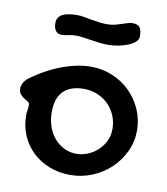

<svg xmlns="http://www.w3.org/2000/svg" viewBox="-75 -662 669 771"><g transform="rotate(10 259.5 -277.0)"><path d="M46.9 -162.1Q46.9 -170.4 48.8 -180.7Q50.8 -190.9 50.8 -203.1Q50.8 -211.4 43.7 -215.8Q36.6 -220.2 27.8 -225.6Q19 -231 12 -239.3Q4.9 -247.6 4.9 -263.2Q4.9 -274.4 11 -285.6Q17.1 -296.9 28.8 -306.2Q57.6 -327.6 88.6 -344.7Q119.6 -361.8 150.6 -373.5Q181.6 -385.3 211.9 -391.6Q242.2 -397.9 270 -397.9Q316.9 -397.9 358.2 -380.6Q399.4 -363.3 429.9 -333.3Q460.4 -303.2 478.3 -262.9Q496.1 -222.7 496.1 -176.8Q496.1 -131.8 477.3 -91.6Q458.5 -51.3 426.8 -21Q395 9.3 352.3 27.1Q309.6 44.9 262.2 44.9Q215.8 44.9 176.3 29.3Q136.7 13.7 107.9 -13.9Q79.1 -41.5 63 -79.3Q46.9 -117.2 46.9 -162.1ZM272.9 -43Q293.5 -43 315.4 -51.3Q337.4 -59.6 355.7 -75.4Q374 -91.3 386 -114.3Q397.9 -137.2 397.9 -166Q397.9 -195.3 387.2 -220.7Q376.5 -246.1 357.7 -264.9Q338.9 -283.7 313.2 -294.4Q287.6 -305.2 257.8 -305.2Q203.6 -305.2 174.8 -277.1Q146 -249 146 -190.9Q146 -159.2 155.5 -132.1Q165 -105 182.1 -85.2Q199.2 -65.4 222.4 -54.2Q245.6 -43 272.9 -43ZM129.9 -503.4Q114.7 -503.4 106.4 -514.6Q98.1 -525.9 98.1 -546.4Q98.1 -568.8 117.7 -580.6Q137.2 -592.3 181.2 -592.3Q192.9 -592.3 208.3 -589.6Q223.6 -586.9 240.7 -583.7Q257.8 -580.6 275.9 -578.4Q293.9 -576.2 311 -577.1Q324.7 -577.6 338.1 -581.3Q351.6 -585 363.3 -588.9Q375 -592.8 385 -595.9Q395 -599.1 402.3 -599.1Q424.8 -599.1 433.3 -588.6Q441.9 -578.1 441.9 -550.3Q441.9 -538.6 430.9 -528.8Q419.9 -519 402.3 -511.7Q384.8 -504.4 363 -500.2Q341.3 -496.1 320.3 -496.1Q305.2 -496.1 287.1 -498.3Q269 -500.5 251.2 -503.2Q233.4 -505.9 217.5 -508.1Q201.7 -510.3 190.9 -510.3Q172.9 -510.3 157.5 -506.8Q142.1 -503.4 129.9 -503.4Z"/></g></svg>

Font: Gochi Hand
Style: Regular
Weight: 400
Designer: Juan Pablo del Peral
Foundry: Juan Pablo del Peral
Version: Version 1.001